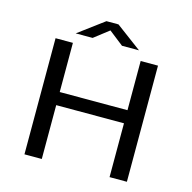

<svg xmlns="http://www.w3.org/2000/svg" viewBox="-122 -995 1120 1118"><g transform="rotate(15 437.5 -436.0)"><path d="M122.5 0V-700H227V-403.5H635.5V-700H740V0H635.5V-324.5H227V0ZM228.5 -757.5 383 -872.5H455.5L610 -757.5H507.5L419.5 -826.5L330.5 -757.5Z"/></g></svg>

Font: Trispace SemiExpanded
Style: Regular
Weight: 400
Width: 6
Designer: Tyler Finck
Foundry: Etcetera Type Company
Version: Version 1.210; ttfautohint (v1.8.3)